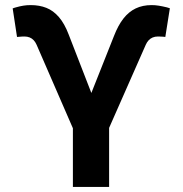

<svg xmlns="http://www.w3.org/2000/svg" viewBox="-20 -737 720 757"><path d="M267.4 -231.3 124.3 -560.5Q119.6 -571.2 112.8 -578.4Q106.1 -585.7 96.9 -589.4Q87.7 -593.1 76.4 -593.1Q70.7 -593.1 66.1 -592.8Q49.9 -591.7 47.1 -591.3L30 -703.8Q32.9 -705 35.9 -706Q38.9 -706.9 42 -707.8Q58.8 -712.6 72.1 -714.7Q85.3 -716.9 101.2 -716.9Q135.5 -716.9 162.9 -706Q190.3 -695.2 212.4 -669.5Q234.6 -643.8 251.1 -600.1L340.2 -370.5L429.5 -595.4Q445.8 -637.4 466.7 -664Q487.7 -690.7 515 -703.8Q542.4 -716.9 578 -716.9Q592 -716.9 605.9 -714.6Q619.8 -712.4 637.6 -708.1L649.7 -704.4L631.8 -591.3Q630.1 -591.8 624.4 -592.2Q618.6 -592.6 612.3 -592.8Q608.3 -593.1 602.8 -593.1Q591 -593.1 581.8 -589.2Q572.6 -585.3 565.8 -577.9Q559.1 -570.6 554.7 -560.5L410.2 -232.8V0H267.4Z"/></svg>

Font: Pretendard Variable
Style: Regular
Weight: 400
Designer: Base glyphs from Inter by Rasmus Andersson; Hangul glyphs from Noto Sans CJK(Source Han Sans) by Jang Soo-young and Kang
Foundry: Kil Hyung-jin
Version: Version 1.100;FEAKit 1.0